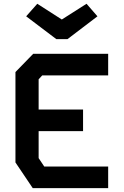

<svg xmlns="http://www.w3.org/2000/svg" viewBox="-20 -974 640 994"><path d="M152 -695.5 60 -601V-133L149.5 0H540V-112H209L180 -155.5V-295H410V-407H180V-563.5L198.5 -583.5H540V-695.5ZM329.5 -771.5H271.5L115.5 -889.5L173 -954.5L300 -873L428 -954.5L484.5 -889.5Z"/></svg>

Font: Kode Mono
Style: Regular
Weight: 400
Monospace: yes
Designer: Isa Ozler
Foundry: Kadena LLC
Version: Version 1.000;gftools[0.9.28]